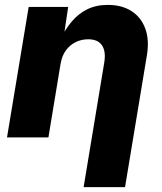

<svg xmlns="http://www.w3.org/2000/svg" viewBox="-20 -564 665 788"><path d="M228.5 -301.3 178.7 0H8.8L97.7 -535.6H259.8L239.3 -397.9L225.6 -399.4Q247.6 -443.8 274.9 -476.1Q302.2 -508.3 338.6 -526.1Q375 -543.9 422.4 -543.9Q480 -543.9 519.5 -518.6Q559.1 -493.2 576.2 -446.8Q593.3 -400.4 583 -337.9L493.2 204.1H323.2L407.7 -306.2Q415.5 -352.1 398.9 -377.4Q382.3 -402.8 341.8 -402.8Q314.5 -402.8 290.5 -391.1Q266.6 -379.4 250.2 -356.9Q233.9 -334.5 228.5 -301.3Z"/></svg>

Font: Inter 20pt ExtraBold
Style: Italic
Weight: 800
Italic angle: -9.3988°
Version: Version 4.001;git-66647c0bb